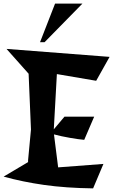

<svg xmlns="http://www.w3.org/2000/svg" viewBox="-25 -1030 625 1060"><path d="M-5 -55 130 -135V-145L146 -315L133 -623L11 -760L580 -716L506 -584L289 -621L272 -316L331 -386H495L440 -258Q426 -259 405 -262Q384 -265 361 -269Q338 -273 314.5 -278Q291 -283 273 -288L296 -106L546 -125L489 10Q338 8 218.5 -9Q99 -26 -5 -55ZM221 -797H196L279 -1010H430Z"/></svg>

Font: Trickster
Style: Regular
Weight: 400
Designer: Jean-Baptiste Morizot
Foundry: Jean-Baptiste Morizot
Version: Version 2.000;PS 2.0;hotconv 1.0.88;makeotf.lib2.5.647800